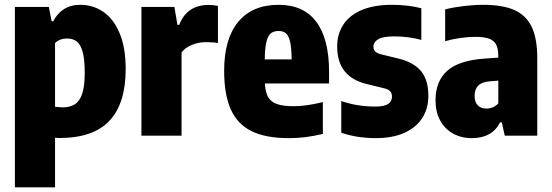

<svg xmlns="http://www.w3.org/2000/svg" viewBox="-20 -578 2350 818"><path d="M43.5 -548.5H188L200 -487.5H207Q223.5 -520.5 252.5 -539Q281.5 -557.5 322.5 -557.5Q375.5 -557.5 419.2 -528.2Q463 -499 489.2 -437.5Q515.5 -376 515.5 -283.5Q515.5 -138 446.8 -64Q378 10 232 10Q226.5 10 214.5 9V220H43.5ZM341 -268Q341 -326 331.8 -358Q322.5 -390 306.2 -402Q290 -414 265 -414Q250.5 -414 237.2 -409Q224 -404 214.5 -394.5V-123Q238 -120.5 246 -120.5Q278.5 -120.5 299.2 -134Q320 -147.5 330.5 -179.8Q341 -212 341 -268Z M582.5 -548.5H723L736 -472H743.5Q776 -557 869.5 -557Q887.5 -557 908.5 -553V-394.5Q890 -398.5 858 -398.5Q825.5 -398.5 796.8 -386.5Q768 -374.5 753.5 -354.5V0H582.5Z M1382 -222.5H1108.5Q1110.5 -185 1122.5 -164.2Q1134.5 -143.5 1160.5 -134.5Q1186.5 -125.5 1232 -125.5Q1284 -125.5 1355.5 -143V-7.5Q1316 2 1281.8 6.2Q1247.5 10.5 1210.5 10.5Q1112.5 10.5 1052.2 -19Q992 -48.5 963.5 -111.5Q935 -174.5 935 -277Q935 -412.5 995 -485Q1055 -557.5 1167.5 -557.5Q1273.5 -557.5 1327.8 -484.8Q1382 -412 1382 -271.5ZM1108 -325H1222.5Q1222 -373.5 1216 -399.8Q1210 -426 1198.2 -436Q1186.5 -446 1166.5 -446Q1146.5 -446 1134 -436Q1121.5 -426 1115 -399.5Q1108.5 -373 1108 -325Z M1434 -12.5V-147.5Q1501.5 -124 1579 -124Q1617 -124 1633.5 -135Q1650 -146 1650 -166.5Q1650 -181 1642.2 -189.2Q1634.5 -197.5 1618 -201.5L1542.5 -220Q1416.5 -250 1416.5 -379.5Q1416.5 -433.5 1443.2 -473.8Q1470 -514 1522.2 -535.8Q1574.5 -557.5 1650 -557.5Q1717 -557.5 1775 -543V-408Q1719.5 -423 1659.5 -423Q1611.5 -423 1591.2 -410.8Q1571 -398.5 1571 -379Q1571 -366 1579 -358.2Q1587 -350.5 1604 -346.5L1679.5 -328Q1742.5 -312.5 1773.8 -275Q1805 -237.5 1805 -170Q1805 -114.5 1778 -73.8Q1751 -33 1700.8 -11.2Q1650.5 10.5 1582.5 10.5Q1501 10.5 1434 -12.5Z M2269 -330.5V0H2130.5L2118 -56.5H2110.5Q2076.5 10.5 1990.5 10.5Q1945 10.5 1909.8 -9.2Q1874.5 -29 1855 -65.2Q1835.5 -101.5 1835.5 -150Q1835.5 -232 1885.5 -276.5Q1935.5 -321 2046 -328.5L2103 -332.5V-338.5Q2103 -370 2094 -387.8Q2085 -405.5 2063.8 -413.2Q2042.5 -421 2005 -421Q1975 -421 1941.2 -416.2Q1907.5 -411.5 1876.5 -402.5V-538Q1912 -547 1955.5 -552.2Q1999 -557.5 2038.5 -557.5Q2120.5 -557.5 2170.8 -535.5Q2221 -513.5 2245 -464Q2269 -414.5 2269 -330.5ZM2103 -137.5V-234.5L2066.5 -231.5Q2034.5 -229.5 2018.2 -213.8Q2002 -198 2002 -169.5Q2002 -143 2015.5 -129.2Q2029 -115.5 2052 -115.5Q2082.5 -115.5 2103 -137.5Z"/></svg>

Font: Encode Sans Condensed ExtraBold
Style: Regular
Weight: 800
Width: 3
Designer: Multiple Designers
Foundry: Impallari Type
Version: Version 2.000